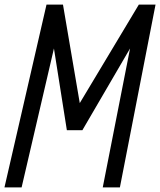

<svg xmlns="http://www.w3.org/2000/svg" viewBox="-38 -820 701 840"><path d="M-18.5 0 165.5 -800H237.5L311 -369L569.5 -800H642.5L486.5 0H411.5L531 -608L322.5 -250.5H254.5L198 -608L56.5 0Z"/></svg>

Font: Victor Mono Thin
Style: Italic
Weight: 100
Italic angle: -12°
Monospace: yes
Designer: Rune Bjørnerås
Version: Version 1.561;gftools[0.9.30]